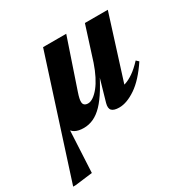

<svg xmlns="http://www.w3.org/2000/svg" viewBox="-227 -605 986 1002"><g transform="rotate(-30 266.0 -104.5)"><path d="M348.5 -256.5 413 -459H551L418.5 -39.5L392 -72Q413 -72 436.2 -79.2Q459.5 -86.5 486.5 -105Q513.5 -123.5 544.5 -157L559 -143.5Q504 -61 449.2 -24Q394.5 13 349 13Q316.5 13 304.2 0Q292 -13 300 -42L355.5 -235L364.5 -226.5Q333.5 -161.5 305.2 -115.5Q277 -69.5 249.8 -41.2Q222.5 -13 194.2 0Q166 13 135.5 13Q103 13 83.2 2Q63.5 -9 55.2 -29.5Q47 -50 49 -77.5L69.5 -85L53 237L-52 250H-67L161 -459H300.5L201.5 -166.5Q194.5 -146 191.8 -133.2Q189 -120.5 189.5 -112Q189.5 -100 197 -93.5Q204.5 -87 218.5 -87Q233.5 -87 250.8 -98.8Q268 -110.5 285.5 -132.2Q303 -154 319 -185.5Q335 -217 348.5 -256.5Z"/></g></svg>

Font: Newsreader 36pt
Style: Bold Italic
Weight: 700
Italic angle: -17°
Designer: Hugues Gentile
Foundry: Production Type
Version: Version 1.003